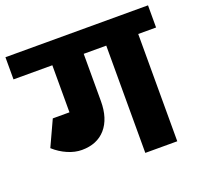

<svg xmlns="http://www.w3.org/2000/svg" viewBox="-152 -790 960 920"><g transform="rotate(-20 328.5 -330.0)"><path d="M692 -547H601V0H438V-547H323V-306Q323 -217 279.5 -167Q236 -117 158 -117Q123 -117 86 -133Q49 -149 18 -177L78 -307H163V-547H-35V-660H692Z"/></g></svg>

Font: Akshar
Style: Bold
Weight: 700
Designer: Tall Chai
Foundry: Tall Chai
Version: Version 1.000